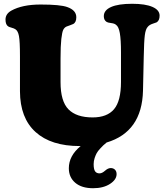

<svg xmlns="http://www.w3.org/2000/svg" viewBox="-20 -742 864 1005"><path d="M340.3 138.7Q340.3 73.2 402.3 22.5H397Q247.1 22.5 166 -51Q85 -124.5 84.5 -264.2V-448.2Q84.5 -525.4 79.3 -553Q74.2 -580.6 60.5 -588.9Q54.2 -593.3 41 -596.9Q27.8 -600.6 23.4 -603.5Q8.8 -612.3 8.8 -639.6Q8.8 -668.9 38.6 -686Q96.2 -718.3 192.4 -718.3Q295.4 -718.3 332 -705.1Q379.4 -688.5 379.4 -651.9Q379.4 -624.5 362.8 -616.2Q356.9 -613.3 345.7 -609.4Q334.5 -605.5 328.1 -603Q317.4 -598.1 311.3 -586.4Q305.2 -574.7 301 -538.3Q296.9 -502 296.9 -436V-312Q296.9 -211.9 338.4 -169.7Q379.9 -127.4 464.8 -127.4Q540.5 -127.4 576.9 -170.4Q613.3 -213.4 613.3 -313V-467.8Q613.3 -534.2 607.2 -568.8Q601.1 -603.5 586.9 -612.3Q579.6 -619.1 561.8 -621.3Q543.9 -623.5 538.6 -627Q523.4 -636.2 523.4 -657.2Q523.4 -688.5 561.3 -705.3Q599.1 -722.2 671.9 -722.2Q740.7 -722.2 778.1 -705.8Q815.4 -689.5 815.4 -660.2Q815.4 -634.3 799.8 -625Q798.3 -624 780.3 -618.2Q762.2 -612.3 753.9 -602.1Q742.2 -590.3 738 -557.6Q733.9 -524.9 732.4 -444.3L728.5 -267.1Q723.1 -51.3 538.1 3.9Q525.9 14.2 520.5 19Q515.1 23.9 503.7 36.4Q492.2 48.8 486.3 59.3Q480.5 69.8 475.3 85.4Q470.2 101.1 470.2 117.2Q470.2 144 477.8 154.8Q485.4 165.5 501 165.5Q514.2 165.5 529.8 151.6Q545.4 137.7 559.6 137.7Q573.2 137.7 581.8 146.2Q590.3 154.8 590.3 169.4Q590.3 198.2 555.7 220.7Q521 243.2 467.3 243.2Q407.2 243.2 373.8 214.6Q340.3 186 340.3 138.7Z"/></svg>

Font: Cooper* ExtraBold
Style: Regular
Weight: 800
Designer: Owen Earl
Foundry: indestructible type*
Version: Version 0.001